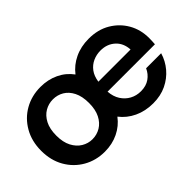

<svg xmlns="http://www.w3.org/2000/svg" viewBox="-74 -794 1092 1092"><g transform="rotate(-45 472.0 -248.0)"><path d="M284 12Q213 12 155.5 -21Q98 -54 64.5 -112.5Q31 -171 31 -248Q31 -325 65 -384Q99 -443 156.5 -475.5Q214 -508 285 -508Q345 -508 394.5 -484.5Q444 -461 476 -417Q509 -460 559.5 -484Q610 -508 673 -508Q747 -508 802 -475.5Q857 -443 888 -389Q919 -335 919 -267Q919 -257 918.5 -245Q918 -233 917 -219H536Q539 -177 558 -147.5Q577 -118 606.5 -102Q636 -86 672 -86Q714 -86 742.5 -106Q771 -126 785 -158H906Q892 -110 859.5 -71.5Q827 -33 780 -10.5Q733 12 673 12Q610 12 559 -12Q508 -36 475 -79Q443 -36 393.5 -12Q344 12 284 12ZM284 -88Q320 -88 350 -106Q380 -124 398 -159.5Q416 -195 416 -248Q416 -302 398 -337.5Q380 -373 350.5 -390.5Q321 -408 285 -408Q250 -408 220 -390.5Q190 -373 171.5 -337.5Q153 -302 153 -248Q153 -195 171.5 -159.5Q190 -124 220 -106Q250 -88 284 -88ZM539 -296H798Q795 -350 760 -381.5Q725 -413 673 -413Q640 -413 611.5 -400Q583 -387 564 -361.5Q545 -336 539 -296Z"/></g></svg>

Font: DM Sans 36pt SemiBold
Style: Regular
Weight: 600
Designer: Colophon Foundry, Jonny Pinhorn
Foundry: Colophon Foundry
Version: Version 4.004;gftools[0.9.30]